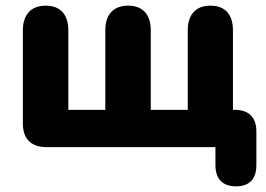

<svg xmlns="http://www.w3.org/2000/svg" viewBox="-20 -521 942 680"><path d="M816 139C863 139 888 113 888 64V-56C888 -105 861 -132 812 -132H805V-414C805 -470 777 -501 725 -501C674 -501 645 -470 645 -414V-132H514V-414C514 -470 485 -501 434 -501C382 -501 353 -470 353 -414V-132H222V-414C222 -470 193 -501 142 -501C91 -501 61 -470 61 -414V-83C61 -29 91 0 144 0H743V64C743 113 769 139 816 139Z"/></svg>

Font: SN Pro Heavy
Style: Regular
Weight: 800
Designer: Tobias Whetton
Foundry: Supernotes
Version: Version 1.001;Glyphs 3.2 (3249)